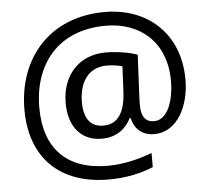

<svg xmlns="http://www.w3.org/2000/svg" viewBox="-55 -773 1009 922"><g transform="rotate(-5 449.5 -312.5)"><path d="M841 -357C841 -578 690 -714 482 -714C218 -714 58 -529 58 -280C58 -48 197 89 433 89C519 89 591 72 648 48V-20C591 2 514 23 433 23C237 23 130 -86 130 -283C130 -495 254 -648 482 -648C648 -648 771 -543 771 -358C771 -255 736 -171 674 -171C641 -171 612 -187 612 -257C612 -261 612 -269 613 -293L623 -496C591 -508 529 -520 470 -520C340 -520 258 -426 258 -295C258 -183 315 -109 417 -109C488 -109 534 -147 558 -196H563C571 -150 607 -109 668 -109C784 -109 841 -235 841 -357ZM336 -293C336 -375 372 -457 471 -457C499 -457 527 -452 545 -447L539 -322C534 -233 504 -171 430 -171C372 -171 336 -207 336 -293Z"/></g></svg>

Font: Noto Sans Cuneiform
Style: Regular
Weight: 400
Designer: Monotype Design Team
Foundry: Monotype Imaging Inc.
Version: Version 2.001